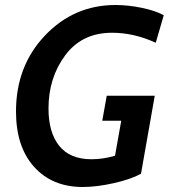

<svg xmlns="http://www.w3.org/2000/svg" viewBox="-20 -734 679 768"><path d="M311 14Q189 14 116.5 -66.5Q44 -147 44 -288Q44 -470 160 -592Q276 -714 442 -714Q493 -714 548 -702.5Q603 -691 635 -673L603 -563Q516 -603 428 -603Q308 -603 241 -513Q174 -423 174 -300Q174 -204 217 -150.5Q260 -97 346 -97Q392 -97 440 -111L465 -251H389L407 -351H599L544 -39Q504 -17 435.5 -1.5Q367 14 311 14Z"/></svg>

Font: Cabin
Style: SemiBold Italic
Weight: 600
Designer: Pablo Impallari
Foundry: Pablo Impallari. www.impallari.com Igino Marini. www.ikern.com
Version: Version 1.005